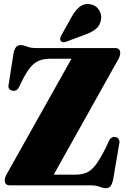

<svg xmlns="http://www.w3.org/2000/svg" viewBox="-20 -945 642 979"><path d="M581 -639 254 -54.5H364Q399 -54.5 423.2 -65.5Q447.5 -76.5 469.8 -106.8Q492 -137 520.5 -194L535.5 -226.5Q546.5 -250.5 570.5 -246Q581 -243.5 586.2 -233.5Q591.5 -223.5 587.5 -209.5L556.5 -27Q551 -5 543.2 4.8Q535.5 14.5 519 14.5Q505.5 14.5 487.8 7.2Q470 0 442 0H30.5Q4 0 4 -26.5Q4 -40 17 -62L344.5 -645.5H236.5Q203 -645.5 178.8 -635.5Q154.5 -625.5 134 -600.5Q113.5 -575.5 91 -530L78 -503Q66 -477 42 -483Q19 -488 24 -513.5L49 -673.5Q57 -715 84.5 -715Q99.5 -715 117.8 -707.5Q136 -700 164 -700H567Q593 -700 593 -674.5Q593 -667.5 590.2 -658.8Q587.5 -650 581 -639ZM346 -860Q364 -893 386.8 -910.8Q409.5 -928.5 439 -923.5Q469 -919 484 -895.5Q499 -872 495.5 -848Q491.5 -816.5 470 -798.5Q448.5 -780.5 415 -768.5L317.5 -732.5Q310 -729.5 302 -730Q294 -730.5 290 -736.5Q285.5 -742.5 287 -749.8Q288.5 -757 292.5 -764.5Z"/></svg>

Font: Fraunces 144pt S050 Black
Style: Regular
Weight: 900
Version: Version 1.000; ttfautohint (v1.8.3)